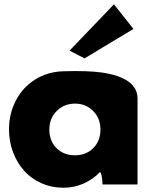

<svg xmlns="http://www.w3.org/2000/svg" viewBox="-20 -860 750 895"><path d="M304.2 -624 511.2 -839.8 602.1 -725.1 374 -587.9ZM22 -255.9Q22 -330.1 54 -391.6Q85.9 -453.1 144 -489.5Q202.1 -525.9 275.9 -527.8Q390.1 -531.2 454.6 -522Q620.6 -497.6 621.1 -400.9V0H458Q455.6 -52.2 445.8 -58.1Q416 -25.4 371.1 -5.1Q326.2 15.1 275.9 15.1Q220.7 15.1 173.1 -6.1Q125.5 -27.3 92.5 -64Q59.6 -100.6 40.8 -150.4Q22 -200.2 22 -255.9ZM330.1 -136.2Q381.8 -136.2 415 -169.9Q448.2 -203.6 448.2 -255.9Q448.2 -308.6 414.1 -342.8Q379.9 -377 330.1 -377Q279.3 -377 244.6 -342.8Q210 -308.6 210 -255.9Q210 -203.1 243.2 -169.7Q276.4 -136.2 330.1 -136.2Z"/></svg>

Font: Hussar Preview
Style: Bold
Weight: 700
Foundry: Cannot Into Space Fonts, PlusOne Fonts
Version: Version 2.29RC2 "Millennial"